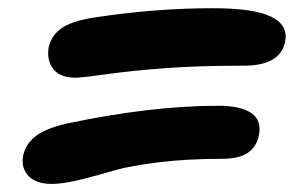

<svg xmlns="http://www.w3.org/2000/svg" viewBox="-20 -568 740 470"><path d="M169.9 -377.9Q129.4 -376.5 111.6 -397.7Q93.8 -418.9 99.1 -452.1Q105.5 -481 130.1 -498.5Q154.8 -516.1 209 -524.9Q359.4 -547.9 501 -547.9Q600.1 -547.9 642.8 -527.6Q685.5 -507.3 678.2 -466.8Q666.5 -407.2 577.1 -407.2Q465.3 -407.2 384.3 -401.1Q303.2 -395 247.6 -387.2Q191.9 -379.4 169.9 -377.9ZM118.2 -118.2Q73.2 -115.2 51.8 -135.3Q30.3 -155.3 37.1 -189Q43 -214.8 65.9 -233.6Q88.9 -252.4 141.1 -265.1Q349.1 -309.1 514.2 -309.1Q569.8 -309.1 595.5 -291Q621.1 -272.9 613.8 -236.8Q608.4 -209 586.9 -194.1Q565.4 -179.2 521 -179.2Q437.5 -179.2 368.2 -170.7Q298.8 -162.1 262 -151.4Q225.1 -140.6 185.5 -130.4Q146 -120.1 118.2 -118.2Z"/></svg>

Font: Shantell Sans Irregular
Style: Bold Italic
Weight: 700
Italic angle: -11.31°
Designer: Stephen Nixon, Anya Danilova, Shantell Martin
Foundry: Arrow Type
Version: Version 1.006;[9816181b4]